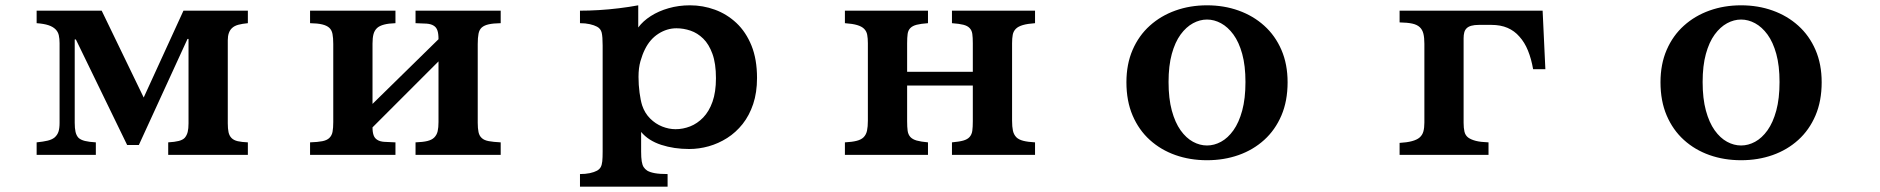

<svg xmlns="http://www.w3.org/2000/svg" viewBox="-20 -580 7040 719"><path d="M117.2 -540H360.8L518.1 -214.8L667 -540H908.2V-493.2Q887.2 -491.2 872.6 -487.3Q857.9 -483.4 849.1 -475.1Q833 -460.4 833 -429.2V-118.2Q833 -97.7 835.9 -84.5Q838.9 -71.3 847.2 -63Q855.5 -54.7 870.1 -51.3Q884.8 -47.9 908.2 -46.9V0H609.9V-46.9Q634.8 -48.3 649.7 -52.2Q664.6 -56.2 671.9 -64Q679.7 -73.2 682.9 -85.9Q686 -98.6 686 -118.2V-434.1H682.1L500 -37.1H456.1L264.2 -432.1H259.8V-120.1Q259.8 -99.6 262.9 -85.9Q266.1 -72.3 273.9 -64Q282.2 -56.2 297.9 -52.2Q313.5 -48.3 338.9 -46.9V0H117.2V-46.9Q141.6 -49.3 158 -53.2Q174.3 -57.1 184.1 -64.9Q194.8 -74.2 199 -86.9Q203.1 -99.6 203.1 -120.1V-418Q203.1 -435.1 200.2 -448Q197.3 -460.9 188 -470.2Q178.2 -480 161.4 -485.6Q144.5 -491.2 117.2 -493.2Z M1141.1 -540H1460.9V-493.2Q1410.2 -491.7 1392.1 -475.1Q1382.3 -465.8 1378.7 -452.1Q1375 -438.5 1375 -417V-190.9L1622.1 -433.1Q1622.1 -454.6 1617.9 -466.3Q1613.8 -478 1604 -483.9Q1594.2 -490.2 1577.4 -491.5Q1560.5 -492.7 1536.1 -493.2V-540H1855V-493.2Q1827.1 -492.7 1810.5 -489Q1793.9 -485.4 1784.2 -477.1Q1774.9 -468.8 1772 -453.9Q1769 -439 1769 -415V-120.1Q1769 -99.1 1772 -85.2Q1774.9 -71.3 1784.2 -63Q1793 -54.7 1810.1 -51.5Q1827.1 -48.3 1855 -46.9V0H1536.1V-46.9Q1564 -47.9 1580.6 -52Q1597.2 -56.2 1606 -64.9Q1615.7 -74.7 1618.9 -88.4Q1622.1 -102.1 1622.1 -123V-350.1L1375 -103Q1375 -84.5 1379.2 -73.2Q1383.3 -62 1393.1 -56.2Q1402.8 -49.8 1419.7 -48.8Q1436.5 -47.9 1460.9 -46.9V0H1141.1V-46.9Q1170.4 -47.9 1187.3 -51.3Q1204.1 -54.7 1212.9 -63Q1222.7 -72.3 1225.3 -86.4Q1228 -100.6 1228 -123V-415Q1228 -438 1225.1 -452.9Q1222.2 -467.8 1212.9 -476.1Q1203.6 -484.4 1186.8 -488.5Q1169.9 -492.7 1141.1 -493.2Z M2370.1 -477.1Q2387.7 -501 2417 -519.8Q2446.3 -538.6 2483.9 -549.3Q2521.5 -560.1 2564 -560.1Q2612.3 -560.1 2657.2 -543.7Q2702.1 -527.3 2737.8 -493.9Q2773.4 -460.4 2794.2 -409.2Q2814.9 -357.9 2814.9 -288.1Q2814.9 -233.4 2800.5 -190.4Q2786.1 -147.5 2761 -115.7Q2735.8 -84 2703.1 -63.2Q2670.4 -42.5 2634 -32.2Q2597.7 -22 2561 -22Q2503.9 -22 2456.1 -37.6Q2408.2 -53.2 2380.9 -85.9V-12.2Q2380.9 10.3 2383.1 23.9Q2385.3 37.6 2390.1 45.4Q2395 53.2 2403.8 59.1Q2414.6 65.4 2432.6 68.6Q2450.7 71.8 2480 71.8V119.1H2151.9V71.8Q2172.4 71.8 2188.7 68.4Q2205.1 64.9 2215.8 59.1Q2225.1 53.7 2229.5 45.9Q2233.9 38.1 2235.4 24.2Q2236.8 10.3 2236.8 -12.2V-409.2Q2236.8 -442.9 2233.2 -457.8Q2229.5 -472.7 2215.8 -480Q2205.1 -485.8 2188.7 -489.5Q2172.4 -493.2 2151.9 -493.2V-540Q2185.1 -540 2222.4 -542.2Q2259.8 -544.4 2297.9 -549.1Q2335.9 -553.7 2370.1 -560.1ZM2513.2 -474.1Q2477.5 -474.1 2445.6 -453.6Q2413.6 -433.1 2395 -395Q2385.7 -376.5 2378.4 -351.1Q2371.1 -325.7 2371.1 -292Q2371.1 -262.2 2375 -232.9Q2378.9 -203.6 2384.8 -185.1Q2394.5 -156.2 2414.6 -136.2Q2434.6 -116.2 2459.7 -106.2Q2484.9 -96.2 2509.8 -96.2Q2537.6 -96.2 2564.5 -106.7Q2591.3 -117.2 2613.3 -139.9Q2635.3 -162.6 2648.2 -199Q2661.1 -235.4 2661.1 -287.1Q2661.1 -342.3 2647.9 -378.4Q2634.8 -414.6 2613.3 -435.5Q2591.8 -456.5 2565.7 -465.3Q2539.6 -474.1 2513.2 -474.1Z M3144 -540H3455.1V-493.2Q3428.2 -491.2 3412.8 -487.3Q3397.5 -483.4 3389.2 -475.1Q3380.9 -466.8 3378.9 -453.1Q3377 -439.5 3377 -418V-311H3623V-418Q3623 -439.5 3621.1 -453.1Q3619.1 -466.8 3610.8 -475.1Q3603 -483.4 3587.6 -487.3Q3572.3 -491.2 3544.9 -493.2V-540H3856V-493.2Q3827.6 -491.2 3810.3 -486.1Q3793 -481 3784.2 -472.2Q3774.9 -462.9 3772.5 -449.7Q3770 -436.5 3770 -418V-127.9Q3770 -105.5 3773.2 -90.6Q3776.4 -75.7 3786.1 -65.9Q3794.9 -57.1 3812 -52.7Q3829.1 -48.3 3856 -46.9V0H3544.9V-46.9Q3572.3 -49.3 3587.6 -53.7Q3603 -58.1 3610.8 -66.9Q3619.1 -76.2 3621.1 -90.3Q3623 -104.5 3623 -126V-259.8H3377V-126Q3377 -104.5 3378.9 -90.3Q3380.9 -76.2 3389.2 -66.9Q3397.5 -58.1 3412.8 -53.7Q3428.2 -49.3 3455.1 -46.9V0H3144V-46.9Q3171.4 -48.3 3188.2 -52.7Q3205.1 -57.1 3213.9 -65.9Q3223.6 -75.7 3226.8 -90.6Q3230 -105.5 3230 -127.9V-418Q3230 -436.5 3227.5 -449.7Q3225.1 -462.9 3215.8 -472.2Q3207 -481 3189.9 -486.1Q3172.9 -491.2 3144 -493.2Z M4500 -560.1Q4563.5 -560.1 4618.2 -540.5Q4672.9 -521 4714.1 -483.9Q4755.4 -446.8 4778.6 -393.3Q4801.8 -339.8 4801.8 -272Q4801.8 -201.7 4778.6 -147.5Q4755.4 -93.3 4714.1 -55.9Q4672.9 -18.6 4618.2 0.7Q4563.5 20 4500 20Q4436.5 20 4381.8 0.7Q4327.1 -18.6 4285.9 -55.9Q4244.6 -93.3 4221.4 -147.5Q4198.2 -201.7 4198.2 -272Q4198.2 -339.8 4221.4 -393.3Q4244.6 -446.8 4285.9 -483.9Q4327.1 -521 4381.8 -540.5Q4436.5 -560.1 4500 -560.1ZM4500 -506.8Q4473.1 -506.8 4447.5 -492.9Q4421.9 -479 4401.1 -450.7Q4380.4 -422.4 4368.2 -378.2Q4356 -334 4356 -272.9Q4356 -210.9 4368.2 -166Q4380.4 -121.1 4401.1 -92Q4421.9 -63 4447.5 -49.1Q4473.1 -35.2 4500 -35.2Q4526.9 -35.2 4552.5 -49.1Q4578.1 -63 4598.9 -92Q4619.6 -121.1 4631.8 -166Q4644 -210.9 4644 -272.9Q4644 -334 4631.8 -378.2Q4619.6 -422.4 4598.9 -450.7Q4578.1 -479 4552.5 -492.9Q4526.9 -506.8 4500 -506.8Z M5221.2 -540H5756.8L5767.1 -320.8H5721.2Q5714.4 -359.9 5701.9 -390.6Q5689.5 -421.4 5669.9 -442.9Q5651.4 -464.4 5625.5 -475.6Q5599.6 -486.8 5564.9 -486.8H5518.1Q5484.9 -486.8 5472.2 -474.1Q5465.8 -467.8 5463.4 -458.5Q5460.9 -449.2 5460.9 -437V-120.1Q5460.9 -100.6 5464.1 -86.9Q5467.3 -73.2 5478 -64.9Q5488.8 -57.1 5506.6 -52.5Q5524.4 -47.9 5554.2 -46.9V0H5221.2V-44.9Q5275.9 -47.9 5295.9 -64.9Q5306.6 -74.2 5310.3 -87.9Q5314 -101.6 5314 -121.1V-416Q5314 -439 5310.3 -453.9Q5306.6 -468.8 5296.9 -478Q5286.6 -487.8 5268.3 -491.7Q5250 -495.6 5221.2 -496.1Z M6500 -560.1Q6563.5 -560.1 6618.2 -540.5Q6672.9 -521 6714.1 -483.9Q6755.4 -446.8 6778.6 -393.3Q6801.8 -339.8 6801.8 -272Q6801.8 -201.7 6778.6 -147.5Q6755.4 -93.3 6714.1 -55.9Q6672.9 -18.6 6618.2 0.7Q6563.5 20 6500 20Q6436.5 20 6381.8 0.7Q6327.1 -18.6 6285.9 -55.9Q6244.6 -93.3 6221.4 -147.5Q6198.2 -201.7 6198.2 -272Q6198.2 -339.8 6221.4 -393.3Q6244.6 -446.8 6285.9 -483.9Q6327.1 -521 6381.8 -540.5Q6436.5 -560.1 6500 -560.1ZM6500 -506.8Q6473.1 -506.8 6447.5 -492.9Q6421.9 -479 6401.1 -450.7Q6380.4 -422.4 6368.2 -378.2Q6356 -334 6356 -272.9Q6356 -210.9 6368.2 -166Q6380.4 -121.1 6401.1 -92Q6421.9 -63 6447.5 -49.1Q6473.1 -35.2 6500 -35.2Q6526.9 -35.2 6552.5 -49.1Q6578.1 -63 6598.9 -92Q6619.6 -121.1 6631.8 -166Q6644 -210.9 6644 -272.9Q6644 -334 6631.8 -378.2Q6619.6 -422.4 6598.9 -450.7Q6578.1 -479 6552.5 -492.9Q6526.9 -506.8 6500 -506.8Z"/></svg>

Font: BIZ UDPMincho
Style: Bold
Weight: 700
Designer: TypeBank Co., Ltd.
Foundry: Morisawa Inc.
Version: Version 1.06